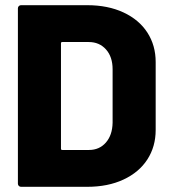

<svg xmlns="http://www.w3.org/2000/svg" viewBox="-20 -720 658 740"><path d="M49 -12V-688Q49 -693 52.5 -696.5Q56 -700 61 -700H316Q396 -700 456 -672Q516 -644 548 -594.5Q580 -545 580 -481V-219Q580 -155 548 -105.5Q516 -56 456 -28Q396 0 316 0H61Q56 0 52.5 -3.5Q49 -7 49 -12ZM220 -142H323Q363 -142 388 -170.5Q413 -199 414 -247V-453Q414 -501 388.5 -529.5Q363 -558 322 -558H220Q215 -558 215 -553V-147Q215 -142 220 -142Z"/></svg>

Font: Barlow GEO ExtraBold
Style: Regular
Weight: 800
Designer: Jeremy Tribby
Foundry: Tribby Type
Version: Version 1.408